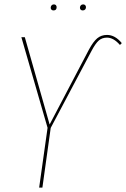

<svg xmlns="http://www.w3.org/2000/svg" viewBox="-20 -849 571 869"><path d="M222.2 -801.8Q216.3 -801.8 212.9 -805.2Q209.5 -808.6 209.5 -814Q209.5 -820.3 213.4 -824.7Q217.3 -829.1 224.1 -829.1Q230 -829.1 233.2 -825.4Q236.3 -821.8 236.3 -816.4Q236.3 -801.8 222.2 -801.8ZM354.5 -801.8Q348.6 -801.8 345.2 -805.2Q341.8 -808.6 341.8 -814Q341.8 -820.3 345.7 -824.7Q349.6 -829.1 356.4 -829.1Q362.3 -829.1 365.7 -825.4Q369.1 -821.8 369.1 -816.4Q369.1 -810.1 365.2 -805.9Q361.3 -801.8 354.5 -801.8ZM157.2 0 195.3 -270.5 76.7 -680.7H92.3L204.6 -285.6L382.3 -624Q401.9 -660.6 420.2 -675.8Q438.5 -690.9 464.4 -690.9Q501 -690.9 531.2 -653.8L522.9 -645.5Q494.1 -678.7 464.4 -678.7Q441.9 -678.7 427 -665.5Q412.1 -652.3 394.5 -619.1L209.5 -270L171.9 0Z"/></svg>

Font: Fira Sans Compressed Hair
Style: Italic
Weight: 100
Width: 3
Italic angle: -8°
Designer: Carrois Corporate & Edenspiekermann AG
Foundry: Carrois Corporate GbR & Edenspiekermann AG
Version: Version 4.203;PS 004.203;hotconv 1.0.88;makeotf.lib2.5.64775